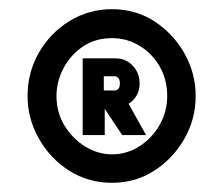

<svg xmlns="http://www.w3.org/2000/svg" viewBox="-20 -720 486 418"><path d="M224 -322Q172 -322 130.5 -348.5Q89 -375 64.5 -418.5Q40 -462 40 -511Q40 -562 64.5 -605Q89 -648 131 -674Q173 -700 224 -700Q276 -700 317 -673Q358 -646 382 -603Q406 -560 406 -511Q406 -461 381.5 -418Q357 -375 316 -348.5Q275 -322 224 -322ZM224 -384Q256 -384 283.5 -401.5Q311 -419 327.5 -448Q344 -477 344 -511Q344 -547 327.5 -575.5Q311 -604 283.5 -620.5Q256 -637 224 -637Q188 -637 161 -619Q134 -601 118.5 -572Q103 -543 103 -511Q103 -475 120.5 -446.5Q138 -418 165.5 -401Q193 -384 224 -384ZM160 -426V-593H231Q254 -593 269 -577Q284 -561 284 -538Q284 -510 260 -494L298 -426H246L208 -483V-426ZM206 -523H230Q233 -523 237 -526Q241 -529 241 -539Q241 -547 237 -550.5Q233 -554 231 -554H206Z"/></svg>

Font: Kulim Park
Style: Bold
Weight: 700
Designer: Noponies / Dale Sattler
Foundry: Noponies
Version: Version 1.000; ttfautohint (v1.8.3)